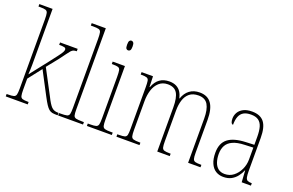

<svg xmlns="http://www.w3.org/2000/svg" viewBox="-95 -1118 2266 1485"><g transform="rotate(20 1038.5 -375.0)"><path d="M16 0V-20H27Q60 -20 74.5 -24.5Q89 -29 93 -44.5Q97 -60 97 -95V-663Q97 -699 93 -715Q89 -731 75 -735.5Q61 -740 30 -740H16V-760H125V-373Q125 -358 125 -339Q125 -320 125 -299Q125 -278 124 -258Q123 -238 122 -220L236 -365Q272 -412 291.5 -437.5Q311 -463 317.5 -476Q324 -489 324 -496Q324 -509 312 -512.5Q300 -516 268 -516V-536H413V-516Q398 -516 387.5 -512.5Q377 -509 367 -498Q357 -487 342.5 -466.5Q328 -446 303 -413L229 -321L338 -115Q365 -60 385 -40Q405 -20 437 -20H443V0H434Q413 0 398 -3Q383 -6 370.5 -16.5Q358 -27 344.5 -47.5Q331 -68 312 -104L211 -296L125 -186V-95Q125 -60 129 -44.5Q133 -29 147 -24.5Q161 -20 191 -20H197V0Z M447 0V-20H458Q495 -20 511 -24Q527 -28 531 -43.5Q535 -59 535 -94V-662Q535 -699 531 -715.5Q527 -732 512.5 -736Q498 -740 468 -740H447V-760H563V-94Q563 -59 567 -43.5Q571 -28 587.5 -24Q604 -20 640 -20H652V0Z M684 0V-20H704Q737 -20 751.5 -24.5Q766 -29 770 -44.5Q774 -60 774 -95V-437Q774 -474 770.5 -490.5Q767 -507 753.5 -511.5Q740 -516 710 -516H701V-536H802V-95Q802 -60 806 -44.5Q810 -29 824.5 -24.5Q839 -20 871 -20H889V0ZM783 -658Q773 -658 767 -666Q761 -674 761 -698Q761 -721 767 -729.5Q773 -738 783 -738Q793 -738 799.5 -729.5Q806 -721 806 -698Q806 -674 799.5 -666Q793 -658 783 -658Z M927 0V-20H940Q973 -20 987.5 -24.5Q1002 -29 1005.5 -45Q1009 -61 1009 -97V-435Q1009 -472 1006 -489Q1003 -506 989.5 -511Q976 -516 946 -516H939V-536H1033L1036 -449H1039Q1057 -497 1089 -519.5Q1121 -542 1167 -542Q1201 -542 1224.5 -530Q1248 -518 1262 -496.5Q1276 -475 1283 -445H1285Q1301 -492 1334.5 -517Q1368 -542 1417 -542Q1482 -542 1513.5 -497.5Q1545 -453 1545 -363V-92Q1545 -58 1549.5 -43Q1554 -28 1568.5 -24Q1583 -20 1615 -20H1619V0H1517V-364Q1517 -438 1494 -477.5Q1471 -517 1416 -517Q1370 -517 1342.5 -494.5Q1315 -472 1303 -433.5Q1291 -395 1291 -348V-95Q1291 -60 1295 -44.5Q1299 -29 1313.5 -24.5Q1328 -20 1359 -20H1366V0H1263V-364Q1263 -443 1240.5 -480Q1218 -517 1163 -517Q1120 -517 1091.5 -491Q1063 -465 1050 -423.5Q1037 -382 1037 -333V-97Q1037 -61 1041 -45Q1045 -29 1060.5 -24.5Q1076 -20 1110 -20H1117V0Z M1808 10Q1773 10 1746 -7Q1719 -24 1703.5 -59Q1688 -94 1688 -146Q1688 -224 1735.5 -261.5Q1783 -299 1882 -303L1951 -306V-371Q1951 -421 1941.5 -453Q1932 -485 1909.5 -501Q1887 -517 1848 -517Q1811 -517 1788 -504Q1765 -491 1754 -464Q1743 -437 1743 -395Q1733 -395 1727.5 -406.5Q1722 -418 1722 -439Q1722 -466 1735.5 -489.5Q1749 -513 1777 -527.5Q1805 -542 1848 -542Q1916 -542 1947.5 -501.5Q1979 -461 1979 -372V-105Q1979 -68 1983 -50Q1987 -32 1998 -26Q2009 -20 2030 -20H2034V0H1958L1952 -95H1950Q1939 -68 1920.5 -44Q1902 -20 1875 -5Q1848 10 1808 10ZM1811 -15Q1852 -15 1883 -39Q1914 -63 1932.5 -102Q1951 -141 1951 -185V-283L1881 -280Q1821 -278 1784.5 -261.5Q1748 -245 1732 -215.5Q1716 -186 1716 -146Q1716 -109 1726 -79Q1736 -49 1757 -32Q1778 -15 1811 -15Z"/></g></svg>

Font: Noto Serif Khmer Condensed Thin
Style: Regular
Weight: 250
Width: 3
Designer: Danh Hong and the Monotype Design Team
Foundry: Monotype Imaging Inc.
Version: Version 2.004